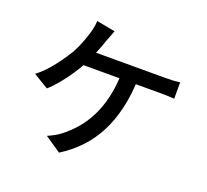

<svg xmlns="http://www.w3.org/2000/svg" viewBox="-140 -972 1281 1189"><g transform="rotate(20 500.0 -377.5)"><path d="M428 -778Q421 -760 413.5 -739Q406 -718 399 -702Q392 -679 380.5 -650Q369 -621 356.5 -591.5Q344 -562 330 -535Q310 -496 281 -452.5Q252 -409 219.5 -369.5Q187 -330 155 -302L56 -362Q83 -382 108.5 -408.5Q134 -435 157 -464.5Q180 -494 199 -522Q218 -550 232 -573Q252 -610 266 -646.5Q280 -683 289 -712Q296 -734 300.5 -757Q305 -780 306 -801ZM289 -614Q304 -614 336.5 -614Q369 -614 414 -614Q459 -614 509 -614Q559 -614 608.5 -614Q658 -614 701.5 -614Q745 -614 776.5 -614Q808 -614 820 -614Q839 -614 867 -615Q895 -616 918 -620V-512Q893 -514 865 -514.5Q837 -515 820 -515Q805 -515 765.5 -515Q726 -515 672 -515Q618 -515 557.5 -515Q497 -515 441 -515Q385 -515 341.5 -515Q298 -515 278 -515ZM666 -558Q663 -445 641 -352.5Q619 -260 580.5 -186.5Q542 -113 487 -55.5Q432 2 362 46L256 -26Q279 -36 302.5 -49Q326 -62 343 -76Q383 -107 420.5 -149.5Q458 -192 488.5 -250Q519 -308 537.5 -384Q556 -460 558 -559Z"/></g></svg>

Font: Noto Sans JP Thin Medium
Style: Regular
Weight: 500
Version: Version 2.004-H2;hotconv 1.0.118;makeotfexe 2.5.65603